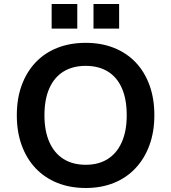

<svg xmlns="http://www.w3.org/2000/svg" viewBox="-20 -929 855 959"><path d="M408 10Q330 10 266.5 -15.5Q203 -41 158 -88.5Q113 -136 88.5 -203Q64 -270 64 -353Q64 -437 88.5 -503.5Q113 -570 158 -617.5Q203 -665 266.5 -690Q330 -715 408 -715Q486 -715 549 -690Q612 -665 657 -618Q702 -571 726.5 -504Q751 -437 751 -354Q751 -271 726.5 -204Q702 -137 657 -89Q612 -41 549 -15.5Q486 10 408 10ZM408 -106Q473 -106 518.5 -135Q564 -164 588.5 -219.5Q613 -275 613 -353Q613 -433 589 -488Q565 -543 519 -571.5Q473 -600 408 -600Q343 -600 297 -571.5Q251 -543 226.5 -488Q202 -433 202 -353Q202 -275 226.5 -219.5Q251 -164 297 -135Q343 -106 408 -106ZM447 -786V-909H575V-786ZM238 -786V-909H366V-786Z"/></svg>

Font: Nunito Sans 9pt
Style: Bold
Weight: 700
Version: Version 3.101;gftools[0.9.27]